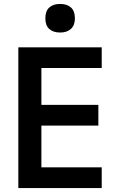

<svg xmlns="http://www.w3.org/2000/svg" viewBox="-20 -954 603 974"><path d="M73 0V-714H496V-609H190V-422H479V-317H190V-105H496V0ZM285 -789Q250 -789 230 -807Q210 -825 210 -861Q210 -898 230 -916Q250 -934 285 -934Q320 -934 340 -916Q360 -898 360 -861Q360 -826 340 -807.5Q320 -789 285 -789Z"/></svg>

Font: Noto Sans Mono SemiCondensed SemiBold
Style: Regular
Weight: 600
Width: 4
Designer: Monotype Design Team
Foundry: Monotype Imaging Inc.
Version: Version 2.014; ttfautohint (v1.8.4.7-5d5b)